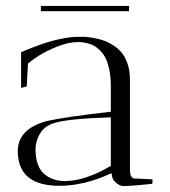

<svg xmlns="http://www.w3.org/2000/svg" viewBox="-20 -628 579 653"><path d="M359.9 -38.1H356.9Q266.6 3.9 182.1 3.9Q48.8 3.9 41 -101.1Q32.7 -188.5 141.1 -216.8Q210.4 -231.4 356.9 -248V-335.9Q356.9 -366.2 351.8 -390.6Q346.7 -415 339.1 -430.2Q331.5 -445.3 320.1 -456.5Q308.6 -467.8 299.1 -472.9Q289.6 -478 276.9 -481Q264.2 -483.9 257.8 -484.4Q251.5 -484.9 243.2 -484.9Q211.4 -484.4 173.3 -469Q135.3 -453.6 113 -439.2Q90.8 -424.8 75.2 -412.1L70.8 -334L51.8 -329.1V-450.2L62.5 -455.1Q73.2 -459.5 85.7 -464.6Q98.1 -469.7 117.9 -476.6Q137.7 -483.4 157 -488.8Q176.3 -494.1 199.2 -498.3Q222.2 -502.4 242.2 -502.9Q254.4 -503.4 265.9 -502.9Q277.3 -502.4 296.4 -499.3Q315.4 -496.1 331.3 -490.7Q347.2 -485.4 364.5 -474.4Q381.8 -463.4 394 -448.5Q406.2 -433.6 414.1 -410.2Q421.9 -386.7 421.9 -357.9V-51.8Q421.9 -21 438 -21L499 -18.1L498 -2.9Q488.8 -1.5 451.4 1.7Q414.1 4.9 397.9 4.9Q386.2 3.9 373 -7.8Q359.9 -19.5 359.9 -38.1ZM200.2 -12.2Q237.8 -12.2 279.5 -27.1Q321.3 -42 356.9 -64V-229Q207 -224.1 163.1 -209Q129.9 -199.2 114.3 -170.4Q98.6 -141.6 101.1 -109.9Q104 -57.6 132.1 -34.9Q160.2 -12.2 200.2 -12.2ZM119.1 -607.9H418.9V-589.8H119.1Z"/></svg>

Font: Antic Didone
Style: Regular
Weight: 400
Designer: Santiago Orozco
Foundry: Santiago Orozco
Version: Version 2.000